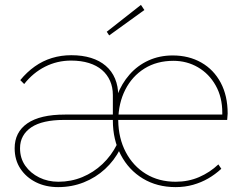

<svg xmlns="http://www.w3.org/2000/svg" viewBox="-20 -756 987 786"><path d="M40 -149Q40 -182 53 -207.5Q66 -233 92 -251Q118 -269 156.5 -278Q195 -287 246 -287H900L890 -272V-295Q890 -358 863 -406Q836 -454 790.5 -480.5Q745 -507 690 -507Q622 -507 571.5 -475.5Q521 -444 493 -389Q465 -334 464 -263Q465 -190 495 -133Q525 -76 577.5 -44Q630 -12 699 -12Q751 -12 795 -31Q839 -50 874 -83L886 -65Q861 -42 832.5 -25.5Q804 -9 770.5 0.5Q737 10 699 10Q623 10 565 -25Q507 -60 474.5 -122Q442 -184 442 -263Q442 -318 460 -366Q478 -414 510.5 -451Q543 -488 588 -508.5Q633 -529 687 -529Q753 -529 804 -500Q855 -471 883.5 -417.5Q912 -364 912 -291L910 -265H240Q198 -265 164.5 -257.5Q131 -250 108.5 -235Q86 -220 74 -198.5Q62 -177 62 -149Q62 -108 83.5 -77.5Q105 -47 140.5 -29.5Q176 -12 219 -12Q271 -12 317 -31Q363 -50 399.5 -84.5Q436 -119 459 -165L472 -146Q448 -99 410 -64Q372 -29 323 -9.5Q274 10 218 10Q167 10 127 -10Q87 -30 63.5 -65.5Q40 -101 40 -149ZM442 -276V-367Q442 -399 430.5 -425Q419 -451 397.5 -469.5Q376 -488 344 -498Q312 -508 271 -508Q214 -508 164.5 -483Q115 -458 79 -412L63 -428Q90 -461 122.5 -484Q155 -507 192.5 -518.5Q230 -530 272 -530Q317 -530 352.5 -519Q388 -508 413 -486.5Q438 -465 451 -434Q464 -403 464 -364V-276ZM427 -611 417 -626 557 -736 571 -715Z"/></svg>

Font: Mach Thin
Style: Regular
Weight: 250
Version: Version 1.002